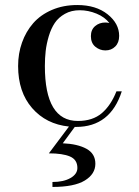

<svg xmlns="http://www.w3.org/2000/svg" viewBox="-20 -490 549 756"><path d="M284.7 171.4Q284.7 138.7 255.6 126.2Q226.6 113.8 172.4 113.8L251.5 8.3Q161.6 -1 106.4 -64.5Q51.3 -127.9 51.3 -230Q51.3 -279.3 66.7 -322.5Q82 -365.7 110.8 -398.7Q139.6 -431.6 184.3 -450.9Q229 -470.2 284.2 -470.2Q357.9 -470.2 403.6 -433.8Q449.2 -397.5 449.2 -348.6Q449.2 -322.3 433.8 -306.9Q418.5 -291.5 395 -291.5Q373 -291.5 355.5 -305.9Q337.9 -320.3 337.9 -347.7Q337.9 -373 354.5 -387.2Q371.1 -401.4 395 -401.4Q400.9 -401.4 410.6 -399.4Q392.6 -422.9 360.1 -436.3Q327.6 -449.7 293.9 -449.7Q260.7 -449.7 235.6 -435.5Q210.4 -421.4 195.8 -399.7Q181.2 -377.9 172.1 -347.7Q163.1 -317.4 159.9 -289.3Q156.7 -261.2 156.7 -230Q156.7 -13.7 286.6 -13.7Q344.7 -13.7 380.6 -44.2Q416.5 -74.7 438.5 -130.4H459.5Q414.6 9.8 279.3 9.8H274.4L227.1 74.2Q285.6 76.7 320.6 95.9Q355.5 115.2 355.5 154.8Q355.5 195.3 314 220.7Q272.5 246.1 186.5 246.1V226.6Q230.5 226.6 257.6 210.9Q284.7 195.3 284.7 171.4Z"/></svg>

Font: Bodoni* 11pt
Style: Regular
Weight: 400
Version: Version 2.3